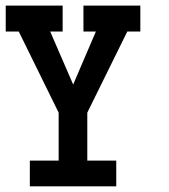

<svg xmlns="http://www.w3.org/2000/svg" viewBox="-30 -657 596 677"><path d="M464.8 -545.9H418.9L277.8 -259.8V-90.8H379.9V0H75.2V-90.8H176.8V-259.8L36.1 -545.9H-9.8V-637.2H190.9V-545.9H147L228 -358.9L308.1 -545.9H264.2V-637.2H464.8Z"/></svg>

Font: Anonymous Pro
Style: Bold
Weight: 700
Monospace: yes
Designer: Mark Simonson
Version: Version 1.003